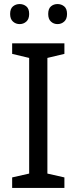

<svg xmlns="http://www.w3.org/2000/svg" viewBox="-20 -928 379 948"><path d="M298 0H40V-52L124 -71V-642L40 -662V-714H298V-662L214 -642V-71L298 -52ZM30 -859Q30 -885 44 -896.5Q58 -908 77 -908Q96 -908 110 -896.5Q124 -885 124 -859Q124 -834 110 -821.5Q96 -809 77 -809Q58 -809 44 -821.5Q30 -834 30 -859ZM218 -859Q218 -885 231.5 -896.5Q245 -908 264 -908Q283 -908 297 -896.5Q311 -885 311 -859Q311 -834 297 -821.5Q283 -809 264 -809Q245 -809 231.5 -821.5Q218 -834 218 -859Z"/></svg>

Font: Noto Sans Tai Viet
Style: Regular
Weight: 400
Designer: Monotype Design Team
Foundry: Monotype Imaging Inc.
Version: Version 2.003; ttfautohint (v1.8.4.7-5d5b)